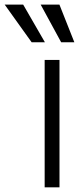

<svg xmlns="http://www.w3.org/2000/svg" viewBox="-107 -802 359 822"><path d="M84.2 0V-545.5H147.7V0ZM154.8 -621.1 67.1 -782.3H147.4L211.3 -621.1ZM28.4 -621.1 -87 -782.3H-7.8L85.2 -621.1Z"/></svg>

Font: Inter Light BETA
Style: Regular
Weight: 300
Designer: Rasmus Andersson
Foundry: rsms
Version: Version 3.011;git-f93a4a705